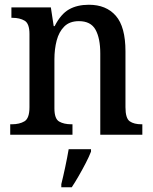

<svg xmlns="http://www.w3.org/2000/svg" viewBox="-20 -567 644 808"><path d="M23 0V-44H30Q62 -44 83 -56.5Q104 -69 104 -116V-424Q104 -468 83.5 -480Q63 -492 33 -492H28V-536H194L206 -457H210Q236 -508 270.5 -527.5Q305 -547 354 -547Q427 -547 467.5 -500.5Q508 -454 508 -351V-116Q508 -69 526 -56.5Q544 -44 575 -44H579V0H402V-342Q402 -406 382 -442Q362 -478 312 -478Q273 -478 250.5 -455.5Q228 -433 218.5 -396.5Q209 -360 209 -318V-111Q209 -67 229 -55.5Q249 -44 280 -44H285V0ZM238 208Q246 176 254.5 136Q263 96 269 61H363V71Q355 92 341 119Q327 146 311.5 173Q296 200 282 221H238Z"/></svg>

Font: Noto Serif Sinhala SemiCondensed Medium
Style: Regular
Weight: 500
Width: 4
Designer: Jelle Bosma - Monotype Design Team
Foundry: Monotype Imaging Inc.
Version: Version 2.007; ttfautohint (v1.8.4.7-5d5b)